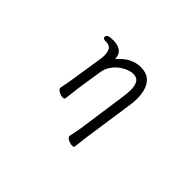

<svg xmlns="http://www.w3.org/2000/svg" viewBox="-120 -769 1240 1240"><g transform="rotate(45 500.0 -149.5)"><path d="M634 179Q633 187 618 187Q602 187 582 177.5Q562 168 562 155V152Q566 135 570.5 112.5Q575 90 579 65L627 -274Q629 -291 630.5 -306Q632 -321 632 -334Q632 -375 618 -398Q604 -421 569 -421Q551 -421 526.5 -412Q502 -403 478 -385Q454 -367 435.5 -340.5Q417 -314 411 -279L384 -104Q383 -95 380.5 -74Q378 -53 375.5 -31.5Q373 -10 371 1Q370 10 356 10Q340 10 320 0Q300 -10 300 -23V-26Q304 -44 309 -71Q314 -98 316 -112L350 -330Q352 -342 353 -353Q354 -364 354 -374Q354 -405 342 -424Q330 -443 299 -443H289Q279 -443 274 -448.5Q269 -454 269 -461Q269 -471 281 -477Q293 -483 327 -483Q368 -483 393 -464Q418 -445 419 -405Q488 -486 573 -486Q622 -486 649.5 -464Q677 -442 689 -405.5Q701 -369 701 -327Q701 -313 700 -298.5Q699 -284 697 -270L647 73Z"/></g></svg>

Font: Moon Stars Kai T HW
Style: Regular
Weight: 400
Designer: GuiWonder
Version: Version 1.101